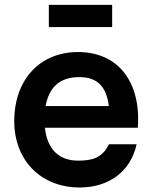

<svg xmlns="http://www.w3.org/2000/svg" viewBox="-20 -774 642 808"><path d="M315.5 15C434 15 529 -48.5 555 -167H438.5C410 -109 368 -98 308.5 -98C226.5 -98 178.5 -147.5 169 -236.5H560C574 -431 476 -555 308.5 -555C149.5 -555 40 -441 40 -264C40 -100 151.5 15 315.5 15ZM172 -327.5C186 -407.5 232.5 -449.5 313.5 -449.5C388 -449.5 427.5 -412 438 -327.5ZM185.5 -660H452V-753.5H185.5Z"/></svg>

Font: Eudonet
Style: Bold
Weight: 700
Designer: Mikhail Sharanda
Foundry: Mikhail Sharanda
Version: Version 4.503;Glyphs 3.1.2 (3151)